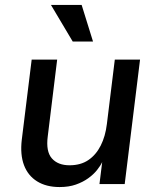

<svg xmlns="http://www.w3.org/2000/svg" viewBox="-20 -744 643 776"><path d="M546 -503 484 0H382L393 -89Q386 -74 372 -56.5Q358 -39 336.5 -23.5Q315 -8 286.5 2Q258 12 221 12Q167 12 130 -11Q93 -34 77 -76.5Q61 -119 68 -179L108 -503H211L173 -193Q165 -132 189.5 -104Q214 -76 261 -76Q306 -76 337 -97Q368 -118 387 -155.5Q406 -193 412 -243L444 -503ZM274 -576 186 -724H310L356 -576Z"/></svg>

Font: Inclusive Sans Medium
Style: Italic
Weight: 500
Italic angle: -7°
Designer: Olivia King
Foundry: Olivia King
Version: Version 2.004